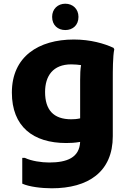

<svg xmlns="http://www.w3.org/2000/svg" viewBox="-20 -775 704 1035"><path d="M332 -613C372 -613 403 -639 403 -684C403 -727 372 -755 332 -755C292 -755 261 -727 261 -684C261 -639 292 -613 332 -613ZM592 -517C543 -540 468 -562 378 -562C188 -562 44 -470 44 -276C44 -93 158 -4 337 -4C359 -4 383 -5 412 -10C408 75 341 101 245 101C204 101 149 93 114 76H100V215C137 232 205 240 259 240C455 240 588 152 588 -41V-348C588 -391 588 -473 596 -509ZM223 -279C223 -366 266 -428 364 -428C384 -428 402 -426 417 -424C413 -403 412 -374 412 -344V-137C394 -133 379 -132 364 -132C267 -132 223 -184 223 -279Z"/></svg>

Font: Kufam Arabic Latin Roman Bold
Style: Regular
Weight: 700
Designer: Wael Morcos & Artur Schmal
Version: Version 1.200;PS 001.200;hotconv 1.0.88;makeotf.lib2.5.64775